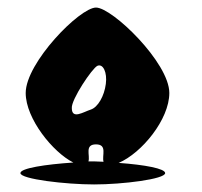

<svg xmlns="http://www.w3.org/2000/svg" viewBox="-20 -732 535 508"><path d="M34 -274C34 -258 154 -244 229 -244C304 -244 417 -258 417 -274C417 -286 363 -296 294 -301C355 -327 428 -416 428 -486C428 -566 277 -712 234 -712C191 -712 48 -566 48 -486C48 -418 120 -329 174 -302C100 -297 34 -287 34 -274ZM170 -446C168 -468 224 -552 238 -558C253 -564 264 -540 260 -510C256 -478 239 -448 220 -442C201 -436 170 -415 170 -446ZM214 -305C219 -321 203 -350 234 -350C265 -350 249 -320 254 -304C245 -304 238 -305 229 -305Z"/></svg>

Font: Ampere
Style: UltCnd
Weight: 400
Version: Version 1